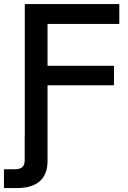

<svg xmlns="http://www.w3.org/2000/svg" viewBox="-61 -748 647 972"><path d="M-41 108.9V204.1H24.9C126.5 204.1 179.7 157.2 179.7 67.4V-316.4H516.1V-415H179.7V-627H543V-727.5H64.5V-60.5H64V62C64 94.7 50.3 108.9 12.2 108.9Z"/></svg>

Font: Raveo Display Display Medium
Style: Regular
Weight: 500
Designer: Jakub Foglar, Rasmus Andersson (Inter)
Foundry: Jakubfoglar.com
Version: Version 1.100;Glyphs 3.2.3 (3260)